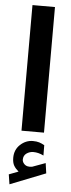

<svg xmlns="http://www.w3.org/2000/svg" viewBox="-64 -713 386 1038"><g transform="rotate(5 129.5 -194.0)"><path d="M72.3 221.2Q55.7 207.5 46.4 191.7Q37.1 175.8 37.1 148.9Q37.1 105.5 67.1 77.6Q97.2 49.8 135.7 49.8Q155.8 49.8 169.7 54.2Q183.6 58.6 198.2 66.9L198.7 123Q170.9 108.9 142.6 108.9Q123 108.9 106.2 120.6Q89.4 132.3 89.4 155.3Q89.8 168.9 102.5 180.7Q115.2 192.4 141.1 189Q142.1 189 145 188L214.4 162.6L222.2 217.8L29.3 293.9L21 240.7ZM190.9 -682.1V-0.5H68.8V-682.1Z"/></g></svg>

Font: Vazirmatn UI NL
Style: Bold
Weight: 700
Designer: Saber Rastikerdar
Foundry: Saber Rastikerdar
Version: Version 33.003